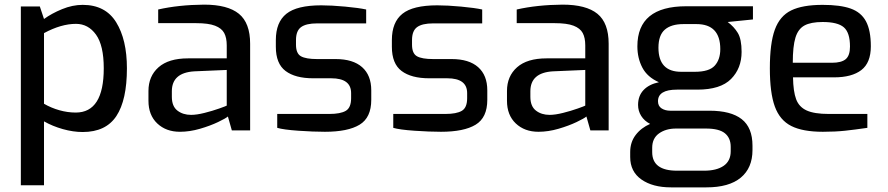

<svg xmlns="http://www.w3.org/2000/svg" viewBox="-20 -563 3832 829"><path d="M70 -535H152L170 -481Q203 -505 248 -523.5Q293 -542 337 -542Q435 -542 481.5 -467Q528 -392 528 -268Q528 -131 482.5 -62Q437 7 337 7Q296 7 251.5 -5.5Q207 -18 170 -39V237H70ZM428 -268Q428 -367 394.5 -413.5Q361 -460 308 -460Q244 -460 170 -420V-115Q201 -97 236.5 -87Q272 -77 307 -77Q428 -77 428 -268Z M621 -128V-170Q621 -234 664.5 -272.5Q708 -311 792 -311H959V-367Q959 -400 948 -420.5Q937 -441 908.5 -452Q880 -463 827 -463H663V-522Q751 -542 861 -543Q963 -543 1011.5 -503.5Q1060 -464 1060 -374V0H981L964 -60Q955 -52 921.5 -36Q888 -20 843.5 -7Q799 6 757 6Q697 6 659 -30Q621 -66 621 -128ZM959 -107V-261L819 -255Q722 -249 722 -169V-145Q722 -104 746 -85.5Q770 -67 805 -67Q829 -67 863 -75.5Q897 -84 926.5 -94.5Q956 -105 959 -107Z M1177 -11V-71H1402Q1450 -71 1473 -84.5Q1496 -98 1496 -139V-161Q1496 -225 1410 -225H1332Q1255 -225 1213 -256.5Q1171 -288 1171 -361V-390Q1171 -467 1216.5 -503.5Q1262 -540 1367 -540Q1411 -540 1470 -534.5Q1529 -529 1561 -522V-462H1349Q1302 -462 1280 -446Q1258 -430 1258 -390V-370Q1258 -332 1279.5 -320Q1301 -308 1349 -308H1429Q1504 -308 1543.5 -273Q1583 -238 1583 -173V-132Q1583 -55 1532.5 -24.5Q1482 6 1383 6Q1333 6 1268.5 1.5Q1204 -3 1177 -11Z M1678 -11V-71H1903Q1951 -71 1974 -84.5Q1997 -98 1997 -139V-161Q1997 -225 1911 -225H1833Q1756 -225 1714 -256.5Q1672 -288 1672 -361V-390Q1672 -467 1717.5 -503.5Q1763 -540 1868 -540Q1912 -540 1971 -534.5Q2030 -529 2062 -522V-462H1850Q1803 -462 1781 -446Q1759 -430 1759 -390V-370Q1759 -332 1780.5 -320Q1802 -308 1850 -308H1930Q2005 -308 2044.5 -273Q2084 -238 2084 -173V-132Q2084 -55 2033.5 -24.5Q1983 6 1884 6Q1834 6 1769.5 1.5Q1705 -3 1678 -11Z M2169 -128V-170Q2169 -234 2212.5 -272.5Q2256 -311 2340 -311H2507V-367Q2507 -400 2496 -420.5Q2485 -441 2456.5 -452Q2428 -463 2375 -463H2211V-522Q2299 -542 2409 -543Q2511 -543 2559.5 -503.5Q2608 -464 2608 -374V0H2529L2512 -60Q2503 -52 2469.5 -36Q2436 -20 2391.5 -7Q2347 6 2305 6Q2245 6 2207 -30Q2169 -66 2169 -128ZM2507 -107V-261L2367 -255Q2270 -249 2270 -169V-145Q2270 -104 2294 -85.5Q2318 -67 2353 -67Q2377 -67 2411 -75.5Q2445 -84 2474.5 -94.5Q2504 -105 2507 -107Z M3231 -479 3122 -468Q3149 -448 3165.5 -421Q3182 -394 3182 -339Q3182 -268 3136.5 -222Q3091 -176 2991 -176H2903Q2821 -176 2821 -126Q2821 -105 2836.5 -95Q2852 -85 2874 -85H3043Q3136 -85 3182.5 -48.5Q3229 -12 3229 66V85Q3229 162 3178.5 204Q3128 246 3030 246H2877Q2798 246 2749.5 212Q2701 178 2701 115V93Q2701 51 2724.5 20Q2748 -11 2787 -28Q2762 -41 2748.5 -62.5Q2735 -84 2735 -110Q2735 -149 2758.5 -174Q2782 -199 2825 -208Q2775 -230 2753.5 -271Q2732 -312 2732 -363Q2732 -536 2943 -536H3231ZM3090 -351Q3090 -459 2987 -459H2931Q2878 -459 2850.5 -435Q2823 -411 2823 -357Q2823 -253 2921 -253H2980Q3042 -253 3066 -279.5Q3090 -306 3090 -351ZM2899 -8Q2855 -8 2825.5 13Q2796 34 2796 75V94Q2796 174 2903 174H3020Q3074 174 3104.5 153Q3135 132 3135 90V71Q3135 33 3110 12.5Q3085 -8 3028 -8Z M3304 -268Q3304 -376 3325.5 -435Q3347 -494 3396 -518Q3445 -542 3532 -542Q3608 -542 3653 -526Q3698 -510 3719 -471Q3740 -432 3740 -363Q3740 -292 3699 -260.5Q3658 -229 3581 -229H3404Q3405 -168 3417.5 -134.5Q3430 -101 3463 -86Q3496 -71 3558 -71H3725V-11Q3670 -3 3628 1.5Q3586 6 3533 6Q3446 6 3396.5 -19Q3347 -44 3325.5 -103Q3304 -162 3304 -268ZM3572 -292Q3613 -292 3631.5 -307.5Q3650 -323 3650 -362Q3650 -422 3623.5 -445Q3597 -468 3532 -468Q3481 -468 3453.5 -453Q3426 -438 3414.5 -400.5Q3403 -363 3403 -292Z"/></svg>

Font: Exo Medium
Style: Regular
Weight: 500
Designer: Natanael Gama
Foundry: Natanael Gama
Version: Version 1.500; ttfautohint (v1.6)